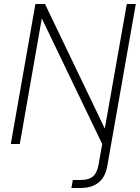

<svg xmlns="http://www.w3.org/2000/svg" viewBox="-20 -720 699 960"><path d="M34 0 157 -700H205L504 -77L614 -700H659L517 107Q511 144 494.5 169Q478 194 450 207Q422 220 381 220H337L344 180H381Q424 180 445 162Q466 144 473 102L491 0L189 -628L79 0Z"/></svg>

Font: DM Sans ExtraLight
Style: Italic
Weight: 250
Italic angle: -10°
Designer: Colophon Foundry, Jonny Pinhorn
Foundry: Colophon Foundry
Version: Version 4.004;gftools[0.9.30]